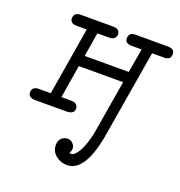

<svg xmlns="http://www.w3.org/2000/svg" viewBox="-121 -534 812 864"><g transform="rotate(20 285.0 -102.5)"><path d="M56 -53H114L168 -378H121Q88 -378 88 -403Q88 -431 121 -431H274Q308 -431 308 -405Q308 -396 301.5 -387.5Q295 -379 277 -378H219L200 -263H411L431 -378H383Q351 -378 351 -403Q351 -431 383 -431H538Q570 -431 570 -405Q570 -379 540 -378H481L415 16Q389 195 317 222Q305 226 293 226Q262 226 238.5 207Q215 188 215 158Q215 136 227.5 124.5Q240 113 256 113Q270 113 281 123.5Q292 134 292 149Q292 157 285 171Q298 174 307 167Q316 159 323.5 148Q331 137 336.5 124Q342 111 346.5 98Q351 85 354 72.5Q357 60 359 51Q361 42 362 35L363 28L403 -211H191L165 -53H213Q230 -53 237.5 -45Q245 -37 245 -27Q245 0 208 0H59Q25 0 25 -26Q25 -52 56 -53Z"/></g></svg>

Font: CMU Typewriter Text
Style: LightOblique
Weight: 200
Italic angle: -9.46001°
Version: Version 0.7.0